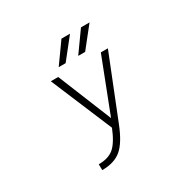

<svg xmlns="http://www.w3.org/2000/svg" viewBox="-206 -965 1412 1406"><g transform="rotate(-30 500.0 -262.5)"><path d="M424.8 -583H366.2L488.3 -753.9H560.5ZM589.8 -583H531.2L653.3 -753.9H725.6ZM511.7 -68.4 687.5 -522.5H747.1L540 -2.9Q488.3 128.9 428.2 179.2Q368.2 229.5 265.6 229.5L264.6 179.7Q346.7 179.7 393.1 140.6Q439.5 101.6 482.4 -3.9L264.6 -522.5H327.1Z"/></g></svg>

Font: GenEi Gothic M Light
Style: Regular
Weight: 300
Designer: o_tamon (Modified); [Source Han Sans]
Ryoko NISHIZUKA  (kana & ideographs); Paul D. Hunt (Latin, Greek & Cyrillic); Wenl
Version: Version 1.1a;Original Version 1.004